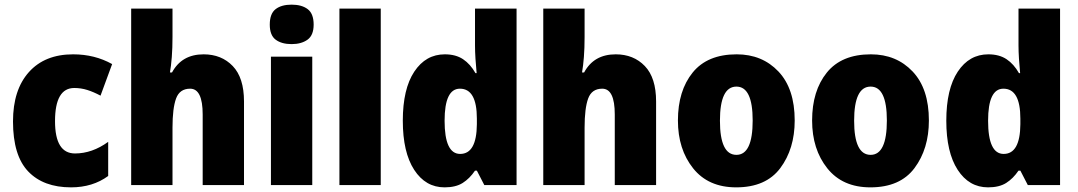

<svg xmlns="http://www.w3.org/2000/svg" viewBox="-20 -797 4644 827"><path d="M446 -39V-186Q377 -136 303 -136Q217 -136 217 -275Q217 -418 300 -418Q329 -418 356 -409.5Q383 -401 413 -385L463 -521Q388 -563 295 -563Q173 -563 104.5 -486.5Q36 -410 36 -274Q36 -127 101.5 -58.5Q167 10 286 10Q379 10 446 -39Z M545 -760V0H723V-247Q723 -331 738.5 -373Q754 -415 799 -415Q853 -415 853 -304V0H1031V-360Q1031 -462 982.5 -512.5Q934 -563 857 -563Q763 -563 721 -485H712Q717 -513 720 -551.5Q723 -590 723 -638V-760Z M1142 -691Q1142 -645 1167.5 -626Q1193 -607 1236 -607Q1278 -607 1304.5 -626Q1331 -645 1331 -691Q1331 -738 1305.5 -757.5Q1280 -777 1236 -777Q1192 -777 1167 -757.5Q1142 -738 1142 -691ZM1147 -553V0H1325V-553Z M1620 -760H1442V0H1620Z M1895 -277Q1895 -415 1961 -415Q2034 -415 2034 -286V-262Q2033 -134 1962 -134Q1895 -134 1895 -277ZM2026 -62H2034L2066 0H2205V-760H2026V-601Q2026 -576 2028 -544Q2030 -512 2033 -482H2028Q2006 -521 1974.5 -542Q1943 -563 1896 -563Q1814 -563 1764.5 -488.5Q1715 -414 1715 -277Q1715 -141 1764 -65.5Q1813 10 1895 10Q1943 10 1973 -9Q2003 -28 2026 -62Z M2320 -760V0H2498V-247Q2498 -331 2513.5 -373Q2529 -415 2574 -415Q2628 -415 2628 -304V0H2806V-360Q2806 -462 2757.5 -512.5Q2709 -563 2632 -563Q2538 -563 2496 -485H2487Q2492 -513 2495 -551.5Q2498 -590 2498 -638V-760Z M3153 -563Q3027 -563 2963.5 -484.5Q2900 -406 2900 -278Q2900 -154 2965.5 -72Q3031 10 3151 10Q3279 10 3341 -73Q3403 -156 3403 -278Q3403 -415 3333 -489Q3263 -563 3153 -563ZM3152 -424Q3222 -424 3222 -278Q3222 -130 3152 -130Q3081 -130 3081 -277Q3081 -424 3152 -424Z M3731 -563Q3605 -563 3541.5 -484.5Q3478 -406 3478 -278Q3478 -154 3543.5 -72Q3609 10 3729 10Q3857 10 3919 -73Q3981 -156 3981 -278Q3981 -415 3911 -489Q3841 -563 3731 -563ZM3730 -424Q3800 -424 3800 -278Q3800 -130 3730 -130Q3659 -130 3659 -277Q3659 -424 3730 -424Z M4236 -277Q4236 -415 4302 -415Q4375 -415 4375 -286V-262Q4374 -134 4303 -134Q4236 -134 4236 -277ZM4367 -62H4375L4407 0H4546V-760H4367V-601Q4367 -576 4369 -544Q4371 -512 4374 -482H4369Q4347 -521 4315.5 -542Q4284 -563 4237 -563Q4155 -563 4105.5 -488.5Q4056 -414 4056 -277Q4056 -141 4105 -65.5Q4154 10 4236 10Q4284 10 4314 -9Q4344 -28 4367 -62Z"/></svg>

Font: Noto Sans UI SemiCondensed Black
Style: Regular
Weight: 900
Width: 4
Designer: Monotype Design Team
Foundry: Monotype Imaging Inc.
Version: 1.001